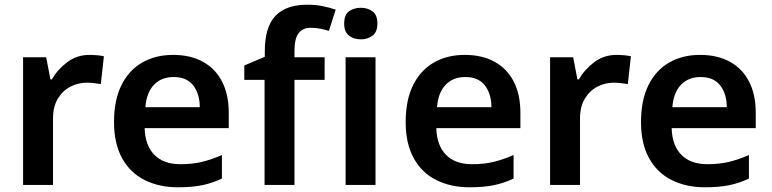

<svg xmlns="http://www.w3.org/2000/svg" viewBox="-20 -785 3276 815"><path d="M78 0V-542H176L194 -448H200Q225 -491 266 -521.5Q307 -552 360 -552Q375 -552 392.5 -550.5Q410 -549 421 -546L408 -428Q396 -430 380.5 -432Q365 -434 347 -434Q312 -434 279.5 -417.5Q247 -401 226 -367Q205 -333 205 -281V0Z M735 10Q656 10 594.5 -20.5Q533 -51 498.5 -113Q464 -175 464 -267Q464 -360 495.5 -423.5Q527 -487 583.5 -519.5Q640 -552 715 -552Q788 -552 841 -523Q894 -494 922.5 -439Q951 -384 951 -306V-241H594Q596 -168 635 -128Q674 -88 746 -88Q797 -88 838 -98Q879 -108 922 -127V-27Q882 -8 839 1Q796 10 735 10ZM597 -330H828Q828 -386 800.5 -422Q773 -458 717 -458Q665 -458 633.5 -425Q602 -392 597 -330Z M1103 0V-446H1017V-507L1104 -544V-566Q1104 -671 1149.5 -718Q1195 -765 1284 -765Q1320 -765 1349.5 -759Q1379 -753 1405 -744L1376 -654Q1360 -659 1340.5 -663Q1321 -667 1300 -667Q1264 -667 1247 -643.5Q1230 -620 1230 -570V-542H1358V-446H1230V0Z M1447 0V-542H1574V0ZM1512 -618Q1482 -618 1461.5 -633.5Q1441 -649 1441 -685Q1441 -722 1461.5 -737Q1482 -752 1512 -752Q1540 -752 1561 -737Q1582 -722 1582 -685Q1582 -649 1561 -633.5Q1540 -618 1512 -618Z M1973 10Q1894 10 1832.5 -20.5Q1771 -51 1736.5 -113Q1702 -175 1702 -267Q1702 -360 1733.5 -423.5Q1765 -487 1821.5 -519.5Q1878 -552 1953 -552Q2026 -552 2079 -523Q2132 -494 2160.5 -439Q2189 -384 2189 -306V-241H1832Q1834 -168 1873 -128Q1912 -88 1984 -88Q2035 -88 2076 -98Q2117 -108 2160 -127V-27Q2120 -8 2077 1Q2034 10 1973 10ZM1835 -330H2066Q2066 -386 2038.5 -422Q2011 -458 1955 -458Q1903 -458 1871.5 -425Q1840 -392 1835 -330Z M2315 0V-542H2413L2431 -448H2437Q2462 -491 2503 -521.5Q2544 -552 2597 -552Q2612 -552 2629.5 -550.5Q2647 -549 2658 -546L2645 -428Q2633 -430 2617.5 -432Q2602 -434 2584 -434Q2549 -434 2516.5 -417.5Q2484 -401 2463 -367Q2442 -333 2442 -281V0Z M2972 10Q2893 10 2831.5 -20.5Q2770 -51 2735.5 -113Q2701 -175 2701 -267Q2701 -360 2732.5 -423.5Q2764 -487 2820.5 -519.5Q2877 -552 2952 -552Q3025 -552 3078 -523Q3131 -494 3159.5 -439Q3188 -384 3188 -306V-241H2831Q2833 -168 2872 -128Q2911 -88 2983 -88Q3034 -88 3075 -98Q3116 -108 3159 -127V-27Q3119 -8 3076 1Q3033 10 2972 10ZM2834 -330H3065Q3065 -386 3037.5 -422Q3010 -458 2954 -458Q2902 -458 2870.5 -425Q2839 -392 2834 -330Z"/></svg>

Font: Noto Sans Symbols SemiBold
Style: Regular
Weight: 600
Version: Version 2.002